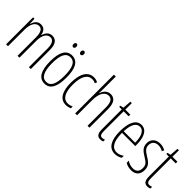

<svg xmlns="http://www.w3.org/2000/svg" viewBox="127 -1706 2663 2663"><g transform="rotate(45 1458.0 -375.0)"><path d="M442 -539C377 -539 346 -497 325 -437H322C314 -491 286 -539 219 -539C148 -539 121 -483 105 -435H102L98 -529H70V0H107V-326C107 -417 138 -505 214 -505C261 -505 295 -471 295 -354V0H332V-332C332 -438 372 -505 437 -505C484 -505 518 -467 518 -367V0H555V-371C555 -487 514 -539 442 -539Z M728 -664C728 -643 739 -628 757 -628C773 -628 784 -642 784 -664C784 -686 773 -700 757 -700C739 -700 728 -684 728 -664ZM873 -665C873 -643 885 -628 902 -628C919 -628 931 -643 931 -665C931 -687 918 -700 902 -700C885 -700 873 -685 873 -665ZM989 -265C989 -437 942 -539 829 -539C720 -539 668 -444 668 -267C668 -84 723 10 830 10C937 10 989 -82 989 -265ZM706 -267C706 -421 742 -505 829 -505C919 -505 952 -416 952 -266C952 -101 914 -24 830 -24C745 -24 706 -108 706 -267Z M1249 10C1276 10 1309 3 1333 -8V-43C1306 -31 1279 -24 1253 -24C1159 -24 1119 -117 1119 -259C1119 -422 1171 -504 1258 -504C1281 -504 1302 -499 1322 -488L1335 -520C1312 -532 1286 -539 1256 -539C1146 -539 1081 -440 1081 -258C1081 -91 1135 10 1249 10Z M1462 -503V-760H1425V0H1462V-294C1462 -440 1516 -504 1582 -504C1634 -504 1668 -465 1668 -358V0H1705V-366C1705 -481 1664 -539 1587 -539C1515 -539 1479 -484 1462 -432H1459C1462 -455 1462 -472 1462 -503Z M1930 -24C1890 -24 1880 -53 1880 -115V-496H1978V-529H1880V-656H1852L1842 -529L1793 -519V-496H1843V-116C1843 -33 1861 10 1924 10C1945 10 1961 6 1976 -1V-35C1965 -29 1947 -24 1930 -24Z M2191 -539C2088 -539 2038 -433 2038 -264C2038 -97 2090 10 2210 10C2252 10 2288 -3 2318 -22V-61C2282 -36 2248 -24 2212 -24C2120 -24 2075 -109 2075 -269H2335V-303C2335 -425 2297 -539 2191 -539ZM2191 -506C2269 -506 2301 -412 2300 -301H2076C2082 -439 2124 -506 2191 -506Z M2664 -127C2664 -213 2615 -244 2549 -285C2485 -325 2454 -352 2454 -407C2454 -470 2495 -505 2556 -505C2588 -505 2622 -495 2645 -479L2661 -510C2633 -529 2596 -539 2557 -539C2464 -539 2418 -481 2418 -408C2418 -329 2468 -293 2535 -252C2594 -215 2626 -193 2626 -128C2626 -63 2593 -26 2528 -26C2486 -26 2444 -41 2415 -63V-21C2440 -5 2479 10 2529 10C2618 10 2664 -43 2664 -127Z M2854 -24C2814 -24 2804 -53 2804 -115V-496H2902V-529H2804V-656H2776L2766 -529L2717 -519V-496H2767V-116C2767 -33 2785 10 2848 10C2869 10 2885 6 2900 -1V-35C2889 -29 2871 -24 2854 -24Z"/></g></svg>

Font: Noto Sans ExtraCondensed ExtraLight
Style: Regular
Weight: 200
Width: 2
Designer: Monotype Design Team
Foundry: Monotype Imaging Inc.
Version: Version 2.013